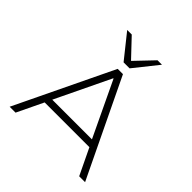

<svg xmlns="http://www.w3.org/2000/svg" viewBox="-238 -1125 1312 1312"><g transform="rotate(45 418.0 -469.5)"><path d="M53 0 392 -705H443L782 0H725L627 -204L662 -190H174L208 -204L110 0ZM416 -638 219 -228 192 -240H644L614 -228L419 -638ZM389 -765 250 -939H294L418 -808L543 -939H586L447 -765Z"/></g></svg>

Font: Nunito Sans 7pt SemiExpanded ExtraLight
Style: Regular
Weight: 250
Width: 6
Designer: Vernon Adams
Foundry: Vernon Adams
Version: Version 3.101;gftools[0.9.27]